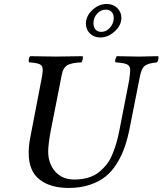

<svg xmlns="http://www.w3.org/2000/svg" viewBox="-20 -927 810 957"><path d="M507.8 -878.9Q482.4 -878.9 464.1 -858.9Q445.8 -838.9 445.8 -811Q445.8 -791.5 456.3 -779.8Q466.8 -768.1 484.9 -768.1Q509.8 -768.1 528.3 -789.1Q546.9 -810.1 546.9 -837.9Q546.9 -856.4 536.4 -867.7Q525.9 -878.9 507.8 -878.9ZM123 -165Q123 -199.2 129.9 -236.8L186 -527.8Q192.9 -559.6 192.9 -579.1Q192.9 -600.1 177.7 -606.9Q162.6 -613.8 125 -616.2Q119.1 -630.9 129.9 -647Q219.7 -645 258.8 -645Q306.2 -645 392.1 -647Q395.5 -632.8 386.2 -616.2Q335.4 -614.3 314.7 -601.3Q293.9 -588.4 288.1 -555.2L231.9 -270Q220.2 -203.6 220.2 -172.9Q220.2 -111.3 255.4 -71.8Q290.5 -32.2 350.1 -32.2Q388.2 -32.2 419.4 -41.5Q450.7 -50.8 473.1 -68.8Q495.6 -86.9 512.2 -108.4Q528.8 -129.9 541 -159.9Q553.2 -189.9 560.8 -216.6Q568.4 -243.2 575.2 -277.8L624 -527.8Q628.9 -561 628.9 -578.1Q628.9 -598.6 613 -606.2Q597.2 -613.8 555.2 -616.2Q551.3 -630.9 562 -647Q653.8 -645 671.9 -645Q694.8 -645 769 -647Q772.5 -632.3 763.2 -616.2Q717.8 -612.3 700.9 -598.1Q684.1 -584 676.8 -543L627.9 -295.9Q617.2 -240.2 602.3 -196.3Q587.4 -152.3 562.7 -112.5Q538.1 -72.8 505.9 -46.9Q473.6 -21 427 -5.6Q380.4 9.8 321.8 9.8Q230.5 9.8 176.8 -32.5Q123 -74.7 123 -165ZM408.2 -809.1Q408.2 -846.7 440.2 -877Q472.2 -907.2 512.2 -907.2Q543.5 -907.2 564.2 -887.2Q585 -867.2 585 -837.9Q585 -801.3 552 -770.8Q519 -740.2 480 -740.2Q448.7 -740.2 428.5 -760Q408.2 -779.8 408.2 -809.1Z"/></svg>

Font: Common Serif Medium
Style: Italic
Weight: 500
Italic angle: -12°
Designer: Philipp H. Poll, Khaled Hosny
Foundry: Stefan Peev, Context Ltd.
Version: Version 1.026